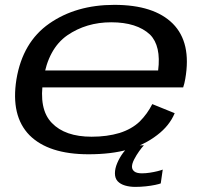

<svg xmlns="http://www.w3.org/2000/svg" viewBox="-20 -614 830 771"><path d="M335.5 5.5 348 -65Q241 -65 188 -120.5Q134.5 -175.5 154 -295Q173.5 -418.5 250 -472Q326.5 -524.5 426.5 -524.5Q529.5 -524.5 582.5 -475Q627.5 -429.5 615 -331H148L136 -263H715.5Q721 -279 724 -297.5Q749.5 -443 674 -519Q598.5 -594.5 439 -594.5Q285.5 -594.5 178 -519.5Q71 -445 46 -295.5Q22.5 -148.5 98.5 -71Q175 5.5 335.5 5.5ZM348 -65 335.5 5.5Q427 5.5 494 -13.5Q560.5 -32.5 611 -71.5Q660.5 -109 681.5 -159.5L591.5 -196Q572 -157 541 -126Q509 -95.5 460 -80Q410 -65 348 -65ZM523 136.5Q545 136.5 565.8 134.2Q586.5 132 603 128.5Q619.5 125 625.5 122.5L633.5 67Q626 70 612 73.5Q598 77 581.5 79.5Q565 82 550 82Q529 82 519.5 74.5Q510 67 510 55.5Q510 43 518.8 26Q527.5 9 538.8 -6.8Q550 -22.5 558 -30.5H501.5Q488.5 -19.5 474.2 -0.2Q460 19 450.8 40.8Q441.5 62.5 441.5 82Q441.5 102 452.5 113.8Q463.5 125.5 482.2 131Q501 136.5 523 136.5Z"/></svg>

Font: Anybody Expanded
Style: Italic
Weight: 400
Width: 7
Italic angle: -10°
Version: Version 1.113;gftools[0.9.25]